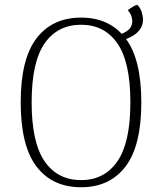

<svg xmlns="http://www.w3.org/2000/svg" viewBox="-20 -775 681 807"><path d="M321 12Q200 12 133.5 -75Q67 -162 67 -345Q67 -527 133.5 -614Q200 -701 321 -701Q441 -701 507.5 -614Q574 -527 574 -345Q574 -162 507.5 -75Q441 12 321 12ZM321 -18Q419 -18 473.5 -97Q528 -176 528 -345Q528 -514 473.5 -592.5Q419 -671 321 -671Q222 -671 167.5 -592.5Q113 -514 113 -345Q113 -176 167.5 -97Q222 -18 321 -18ZM494 -605 484 -630Q512 -640 524 -653.5Q536 -667 536 -686Q536 -694 532.5 -706.5Q529 -719 517 -732Q522 -736 528.5 -740.5Q535 -745 542.5 -749Q550 -753 557 -755Q570 -742 575.5 -724.5Q581 -707 581 -692Q581 -671 570 -654Q559 -637 540 -625.5Q521 -614 494 -605Z"/></svg>

Font: Arima Thin ExtraLight
Style: Regular
Weight: 250
Version: Version 1.100